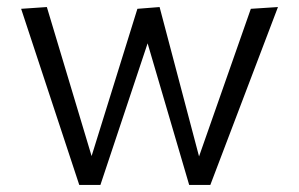

<svg xmlns="http://www.w3.org/2000/svg" viewBox="-20 -525 849 545"><path d="M399 -402 265 0H205L40 -500L113 -505L240 -82L370 -500L433 -505L545 -81L692 -500L769 -505L577 0H517Z"/></svg>

Font: Antic
Style: Regular
Weight: 400
Version: Version 1.0002